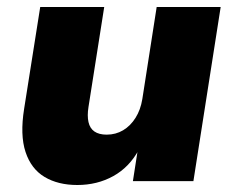

<svg xmlns="http://www.w3.org/2000/svg" viewBox="-20 -518 670 549"><path d="M201 11Q146 11 107.5 -12Q69 -35 53 -83.5Q37 -132 49 -207L95 -498H278L233 -212Q229 -187 233 -169Q237 -151 250 -142Q263 -133 285 -133Q311 -133 332 -145.5Q353 -158 367.5 -181Q382 -204 387 -235L428 -498H611L533 0H360L374 -90H377Q350 -40 304 -14.5Q258 11 201 11Z"/></svg>

Font: Nunito Sans 10pt Black
Style: Italic
Weight: 900
Italic angle: -9°
Designer: Vernon Adams
Foundry: Vernon Adams
Version: Version 3.101;gftools[0.9.27]